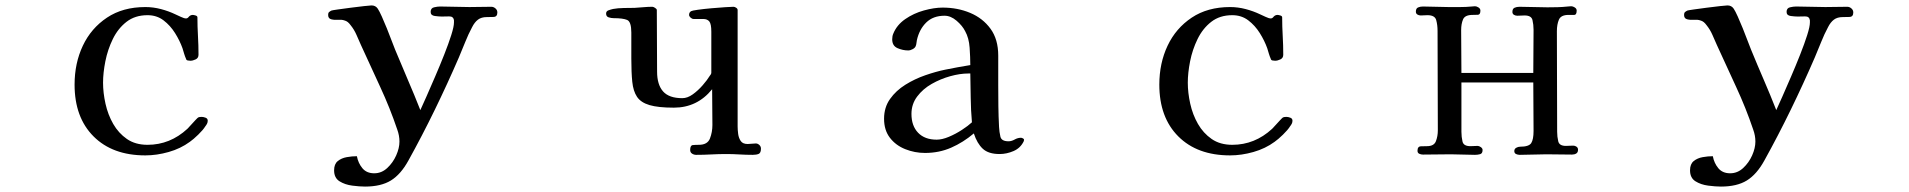

<svg xmlns="http://www.w3.org/2000/svg" viewBox="-20 -568 7040 708"><path d="M746 -123Q746 -117 743.5 -112Q741 -107 737 -102Q729 -89 711 -71.5Q693 -54 680 -45Q646 -20 602 -7.5Q558 5 516 5Q395 5 325 -65Q255 -135 255 -256Q255 -335 285.5 -399.5Q316 -464 374.5 -503Q433 -542 516 -542Q545 -542 573.5 -534.5Q602 -527 627 -515Q634 -512 646.5 -506Q659 -500 666 -500Q672 -500 677 -507Q683 -513 691 -513Q694 -513 701 -511Q708 -509 708 -504Q708 -470 710 -435.5Q712 -401 712 -366Q712 -354 701.5 -349Q691 -344 682 -344Q678 -344 672.5 -345Q667 -346 666 -351Q662 -360 659 -370Q656 -380 653 -390Q643 -418 625.5 -446Q608 -474 583 -493Q558 -512 524 -512Q478 -512 446.5 -487.5Q415 -463 396 -424Q377 -385 368.5 -342Q360 -299 360 -263Q360 -226 369 -185.5Q378 -145 397.5 -111Q417 -77 448 -55.5Q479 -34 524 -34Q607 -34 671 -93Q675 -97 683.5 -106.5Q692 -116 700.5 -125Q709 -134 711 -135Q715 -137 724 -137Q730 -137 738 -134Q746 -131 746 -123Z M1814 -522Q1814 -506 1800 -505.5Q1786 -505 1775 -505Q1755 -505 1742.5 -495.5Q1730 -486 1721 -468Q1707 -442 1695.5 -413Q1684 -384 1672 -356Q1630 -259 1583.5 -163.5Q1537 -68 1486 24Q1458 75 1421.5 97.5Q1385 120 1326 120Q1306 120 1279 116.5Q1252 113 1232 100.5Q1212 88 1212 60Q1212 37 1225.5 26Q1239 15 1258.5 11.5Q1278 8 1296 8Q1301 34 1316.5 52.5Q1332 71 1360 71Q1387 71 1408 51.5Q1429 32 1441 5Q1453 -22 1453 -46Q1453 -68 1445 -90Q1418 -170 1382 -247.5Q1346 -325 1311 -402Q1303 -420 1294.5 -439.5Q1286 -459 1273 -475Q1268 -482 1262.5 -486.5Q1257 -491 1249 -493Q1240 -496 1226 -495Q1212 -494 1201 -497Q1190 -500 1190 -513Q1190 -520 1193 -523Q1196 -526 1202 -529Q1204 -530 1225 -533Q1246 -536 1273 -539.5Q1300 -543 1322.5 -545.5Q1345 -548 1350 -548Q1365 -548 1373 -536Q1379 -527 1388 -507Q1397 -487 1406.5 -463.5Q1416 -440 1424 -418.5Q1432 -397 1437 -385Q1460 -329 1484 -273.5Q1508 -218 1530 -162Q1538 -179 1552.5 -212Q1567 -245 1584.5 -285.5Q1602 -326 1618 -366.5Q1634 -407 1644 -438.5Q1654 -470 1654 -485Q1654 -487 1654 -489Q1654 -491 1654 -493Q1652 -508 1636 -507.5Q1620 -507 1609 -507Q1599 -507 1583.5 -509Q1568 -511 1568 -524Q1568 -538 1580.5 -541Q1593 -544 1603 -544Q1630 -544 1657 -543Q1684 -542 1711 -542Q1731 -542 1751.5 -542.5Q1772 -543 1792 -543Q1800 -543 1807 -537Q1814 -531 1814 -522Z M2786 -20Q2786 -4 2777.5 -0.5Q2769 3 2756 3Q2731 3 2706.5 1.5Q2682 0 2658 0Q2630 0 2602.5 1.5Q2575 3 2547 3Q2539 3 2532 -1.5Q2525 -6 2525 -15Q2525 -32 2534.5 -33Q2544 -34 2557 -34Q2589 -34 2598 -57.5Q2607 -81 2607 -107Q2607 -140 2606.5 -173Q2606 -206 2606 -239Q2551 -171 2465 -171Q2407 -171 2375 -180.5Q2343 -190 2329 -211Q2315 -232 2311.5 -266.5Q2308 -301 2308 -352V-448Q2308 -488 2292.5 -494.5Q2277 -501 2243 -501Q2234 -501 2224.5 -504Q2215 -507 2215 -518Q2215 -527 2224 -530Q2232 -533 2241 -535Q2257 -538 2280.5 -538.5Q2304 -539 2320 -539Q2337 -540 2353.5 -541.5Q2370 -543 2386 -543Q2389 -543 2395.5 -539Q2402 -535 2402 -531Q2402 -474 2402.5 -417.5Q2403 -361 2403 -304Q2403 -256 2425 -231Q2447 -206 2496 -206Q2515 -206 2534.5 -220Q2554 -234 2571 -253.5Q2588 -273 2597 -288Q2599 -290 2601 -293.5Q2603 -297 2603 -300V-451Q2603 -480 2595.5 -489Q2588 -498 2573.5 -498Q2559 -498 2538 -498Q2532 -498 2526.5 -503Q2521 -508 2521 -513Q2521 -523 2529 -527Q2532 -529 2553.5 -532Q2575 -535 2603 -537.5Q2631 -540 2654.5 -541.5Q2678 -543 2685 -543Q2689 -543 2694.5 -539.5Q2700 -536 2700 -531V-483Q2700 -388 2700 -292.5Q2700 -197 2700 -102Q2700 -89 2702 -74Q2704 -59 2711.5 -48Q2719 -37 2737 -37Q2745 -37 2752 -38Q2759 -39 2767 -39Q2774 -39 2780 -33.5Q2786 -28 2786 -20Z M3564 -117Q3560 -162 3559.5 -207Q3559 -252 3558 -297H3551Q3520 -297 3484 -287Q3448 -277 3415.5 -258.5Q3383 -240 3362 -212Q3341 -184 3341 -148Q3341 -104 3365.5 -78.5Q3390 -53 3434 -53Q3454 -53 3479 -63.5Q3504 -74 3527 -89Q3550 -104 3564 -117ZM3756 -53Q3756 -49 3755 -47Q3743 -22 3717.5 -11Q3692 0 3666 0Q3625 0 3604 -19.5Q3583 -39 3571 -76Q3532 -43 3487.5 -23.5Q3443 -4 3391 -4Q3353 -4 3318 -18Q3283 -32 3261.5 -60Q3240 -88 3240 -130Q3240 -172 3262 -203Q3284 -234 3318.5 -255.5Q3353 -277 3392 -290.5Q3431 -304 3465 -311Q3488 -316 3511.5 -320Q3535 -324 3558 -328Q3558 -356 3555.5 -392Q3553 -428 3539 -453Q3529 -473 3507.5 -491.5Q3486 -510 3463 -510Q3421 -510 3395.5 -485Q3370 -460 3361 -420Q3360 -416 3359.5 -410Q3359 -404 3357 -399Q3355 -392 3346 -387Q3337 -382 3329 -382Q3309 -382 3289.5 -390.5Q3270 -399 3270 -423Q3270 -435 3274 -444Q3287 -476 3318 -497.5Q3349 -519 3387 -529.5Q3425 -540 3456 -540Q3511 -540 3557.5 -520.5Q3604 -501 3632.5 -462Q3661 -423 3661 -363Q3661 -336 3661 -308.5Q3661 -281 3661 -254Q3661 -215 3661.5 -176.5Q3662 -138 3664 -100Q3665 -81 3669 -64Q3673 -47 3699 -47Q3710 -47 3721.5 -53.5Q3733 -60 3745 -60Q3747 -60 3751.5 -58Q3756 -56 3756 -53Z M4746 -123Q4746 -117 4743.5 -112Q4741 -107 4737 -102Q4729 -89 4711 -71.5Q4693 -54 4680 -45Q4646 -20 4602 -7.5Q4558 5 4516 5Q4395 5 4325 -65Q4255 -135 4255 -256Q4255 -335 4285.5 -399.5Q4316 -464 4374.5 -503Q4433 -542 4516 -542Q4545 -542 4573.5 -534.5Q4602 -527 4627 -515Q4634 -512 4646.5 -506Q4659 -500 4666 -500Q4672 -500 4677 -507Q4683 -513 4691 -513Q4694 -513 4701 -511Q4708 -509 4708 -504Q4708 -470 4710 -435.5Q4712 -401 4712 -366Q4712 -354 4701.5 -349Q4691 -344 4682 -344Q4678 -344 4672.5 -345Q4667 -346 4666 -351Q4662 -360 4659 -370Q4656 -380 4653 -390Q4643 -418 4625.5 -446Q4608 -474 4583 -493Q4558 -512 4524 -512Q4478 -512 4446.5 -487.5Q4415 -463 4396 -424Q4377 -385 4368.5 -342Q4360 -299 4360 -263Q4360 -226 4369 -185.5Q4378 -145 4397.5 -111Q4417 -77 4448 -55.5Q4479 -34 4524 -34Q4607 -34 4671 -93Q4675 -97 4683.5 -106.5Q4692 -116 4700.5 -125Q4709 -134 4711 -135Q4715 -137 4724 -137Q4730 -137 4738 -134Q4746 -131 4746 -123Z M5799 -16Q5799 -6 5792.5 -2Q5786 2 5777 2Q5753 2 5729.5 1.5Q5706 1 5682 1Q5657 1 5633 2Q5609 3 5584 3Q5577 3 5570.5 0Q5564 -3 5564 -11Q5564 -19 5571 -23Q5578 -27 5585 -27Q5618 -27 5626.5 -40.5Q5635 -54 5635 -85Q5635 -130 5634.5 -175Q5634 -220 5634 -264H5369V-82Q5369 -63 5373 -46Q5377 -29 5402 -29Q5409 -29 5415.5 -29.5Q5422 -30 5429 -30Q5434 -30 5440.5 -25.5Q5447 -21 5447 -15Q5447 -2 5438 0.5Q5429 3 5419 3Q5397 3 5375 2Q5353 1 5330 1Q5305 1 5279 1.5Q5253 2 5227 2Q5220 2 5213.5 -1Q5207 -4 5207 -12Q5207 -28 5219.5 -28.5Q5232 -29 5242 -29Q5268 -29 5275 -47.5Q5282 -66 5282 -87Q5282 -179 5281.5 -271Q5281 -363 5281 -454Q5281 -476 5276 -494Q5271 -512 5244 -512Q5238 -512 5231.5 -511.5Q5225 -511 5219 -511Q5212 -511 5206.5 -514.5Q5201 -518 5201 -525Q5201 -537 5209 -540.5Q5217 -544 5227 -544Q5250 -544 5274 -543Q5298 -542 5321 -542Q5342 -542 5364 -542Q5386 -542 5407 -544Q5410 -544 5413 -544.5Q5416 -545 5419 -545Q5425 -545 5432 -540.5Q5439 -536 5439 -529Q5439 -514 5430 -513.5Q5421 -513 5410 -513Q5382 -513 5375 -496.5Q5368 -480 5368 -457Q5368 -417 5368.5 -378Q5369 -339 5369 -299H5634Q5634 -339 5634.5 -378.5Q5635 -418 5635 -458Q5635 -477 5631 -494Q5627 -511 5602 -511Q5595 -511 5588.5 -510.5Q5582 -510 5575 -510Q5568 -510 5562.5 -513.5Q5557 -517 5557 -524Q5557 -536 5565 -539.5Q5573 -543 5583 -543Q5609 -543 5635 -542Q5661 -541 5686 -541Q5705 -541 5723.5 -541.5Q5742 -542 5761 -544Q5764 -544 5767.5 -544.5Q5771 -545 5774 -545Q5780 -545 5787 -540.5Q5794 -536 5794 -529Q5794 -513 5784.5 -513Q5775 -513 5764 -513Q5736 -513 5728.5 -495.5Q5721 -478 5721 -453Q5721 -361 5721.5 -268Q5722 -175 5722 -82Q5722 -64 5726 -47Q5730 -30 5754 -30Q5761 -30 5767.5 -30.5Q5774 -31 5781 -31Q5788 -31 5793.5 -27Q5799 -23 5799 -16Z M6814 -522Q6814 -506 6800 -505.5Q6786 -505 6775 -505Q6755 -505 6742.5 -495.5Q6730 -486 6721 -468Q6707 -442 6695.5 -413Q6684 -384 6672 -356Q6630 -259 6583.5 -163.5Q6537 -68 6486 24Q6458 75 6421.5 97.5Q6385 120 6326 120Q6306 120 6279 116.5Q6252 113 6232 100.5Q6212 88 6212 60Q6212 37 6225.5 26Q6239 15 6258.5 11.5Q6278 8 6296 8Q6301 34 6316.5 52.5Q6332 71 6360 71Q6387 71 6408 51.5Q6429 32 6441 5Q6453 -22 6453 -46Q6453 -68 6445 -90Q6418 -170 6382 -247.5Q6346 -325 6311 -402Q6303 -420 6294.5 -439.5Q6286 -459 6273 -475Q6268 -482 6262.5 -486.5Q6257 -491 6249 -493Q6240 -496 6226 -495Q6212 -494 6201 -497Q6190 -500 6190 -513Q6190 -520 6193 -523Q6196 -526 6202 -529Q6204 -530 6225 -533Q6246 -536 6273 -539.5Q6300 -543 6322.5 -545.5Q6345 -548 6350 -548Q6365 -548 6373 -536Q6379 -527 6388 -507Q6397 -487 6406.5 -463.5Q6416 -440 6424 -418.5Q6432 -397 6437 -385Q6460 -329 6484 -273.5Q6508 -218 6530 -162Q6538 -179 6552.5 -212Q6567 -245 6584.5 -285.5Q6602 -326 6618 -366.5Q6634 -407 6644 -438.5Q6654 -470 6654 -485Q6654 -487 6654 -489Q6654 -491 6654 -493Q6652 -508 6636 -507.5Q6620 -507 6609 -507Q6599 -507 6583.5 -509Q6568 -511 6568 -524Q6568 -538 6580.5 -541Q6593 -544 6603 -544Q6630 -544 6657 -543Q6684 -542 6711 -542Q6731 -542 6751.5 -542.5Q6772 -543 6792 -543Q6800 -543 6807 -537Q6814 -531 6814 -522Z"/></svg>

Font: Kaisei Tokumin Medium
Style: Regular
Weight: 500
Designer: Font-Kai, 金井和夫
Foundry: KAZUO KANAI
Version: Version 5.003